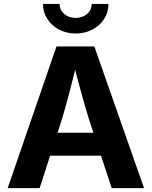

<svg xmlns="http://www.w3.org/2000/svg" viewBox="-20 -966 779 986"><path d="M19.5 0 270 -727.5H464.4L719.7 0H553.7L437.5 -351.6Q416.5 -419.9 394.8 -499.3Q373 -578.6 348.6 -673.8H382.8Q358.9 -578.6 338.4 -498.8Q317.9 -418.9 297.4 -351.6L183.6 0ZM176.3 -166.5V-284.2H563V-166.5ZM368.7 -793.9Q321.3 -793.9 283.2 -814.2Q245.1 -834.5 222.9 -868.9Q200.7 -903.3 200.7 -945.8H286.1Q286.1 -914.6 309.8 -894.3Q333.5 -874 368.7 -874Q403.8 -874 427.2 -894.3Q450.7 -914.6 450.7 -945.8H537.1Q537.1 -903.3 514.9 -868.9Q492.7 -834.5 454.6 -814.2Q416.5 -793.9 368.7 -793.9Z"/></svg>

Font: Inter 18pt
Style: Bold
Weight: 700
Designer: Rasmus Andersson
Foundry: rsms
Version: Version 4.001;git-66647c0bb